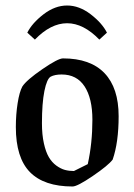

<svg xmlns="http://www.w3.org/2000/svg" viewBox="-20 -675 493 704"><path d="M107.9 -529.8 80.1 -555.2Q97.7 -590.3 139.6 -622.6Q181.6 -654.8 226.1 -654.8Q270.5 -654.8 312.5 -622.6Q354.5 -590.3 372.1 -555.2L344.2 -529.8Q286.1 -589.8 226.1 -589.8Q166 -589.8 107.9 -529.8ZM246.1 8.8Q141.6 8.8 89.8 -43.9Q38.1 -96.7 38.1 -209Q38.1 -255.4 44.7 -296.9Q51.3 -338.4 62 -357.9Q77.6 -381.8 135.3 -421.4Q192.9 -460.9 210.9 -460.9Q311.5 -460.9 363.3 -406.7Q415 -352.5 415 -249Q415 -152.8 393.1 -89.8Q377 -68.4 320.3 -29.8Q263.7 8.8 246.1 8.8ZM251 -47.9 301.8 -73.2Q318.8 -150.4 318.8 -235.8Q318.8 -314 290.3 -357.9Q261.7 -401.9 206.1 -401.9Q181.2 -401.9 166 -394Q151.9 -386.2 142.8 -341.3Q133.8 -296.4 133.8 -223.1Q133.8 -181.2 140.9 -149.4Q147.9 -117.7 159.2 -98.6Q170.4 -79.6 186.5 -67.9Q202.6 -56.2 218 -52Q233.4 -47.9 251 -47.9Z"/></svg>

Font: Grenze
Style: Regular
Weight: 400
Designer: Renata Polastri
Foundry: Omnibus-Type
Version: Version 1.002;PS 001.002;hotconv 1.0.88;makeotf.lib2.5.64775